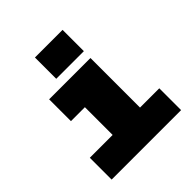

<svg xmlns="http://www.w3.org/2000/svg" viewBox="-210 -927 1071 1071"><g transform="rotate(-45 325.0 -392.0)"><path d="M57 -172H237V-391H127V-563H453V-172H605V0H57ZM236 -784H454V-616H236Z"/></g></svg>

Font: Azeret Mono Black
Style: Regular
Weight: 900
Designer: Martin Vácha
Foundry: Displaay
Version: Version 1.000; Glyphs 3.0.3, build 3074